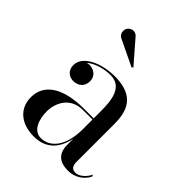

<svg xmlns="http://www.w3.org/2000/svg" viewBox="-197 -796 918 918"><g transform="rotate(45 261.5 -337.5)"><path d="M152 -618.5 286.5 -554 292 -560.5 194.5 -673C175.5 -695 148 -684 138.5 -667.5C129 -651 135 -626.5 152 -618.5ZM266 -254C124 -254 46 -202.5 46 -113.5C46 -37.5 102 10 188.5 10C269.5 10 315 -39 330 -117V-76C330 -7 373 10 420 10C467 10 504.5 -16.5 522 -53L517.5 -61C503 -29.5 473.5 -8 452.5 -8C425 -8 419 -27.5 419 -50.5V-304.5C419 -385.5 397.5 -468 260 -468C169 -468 81 -428 81 -366C81 -330 105 -311 135.5 -311C163 -311 192.5 -328 192.5 -368C192.5 -402 164 -421 135.5 -421C130 -421 124 -420 118.5 -418C148 -443.5 197 -457.5 241 -457.5C321 -457.5 330 -376.5 330 -304.5V-254ZM218 -8.5C165.5 -8.5 147.5 -69 147.5 -119C147.5 -173.5 178 -246 266 -246H330V-181.5C330 -61 276 -8.5 218 -8.5Z"/></g></svg>

Font: Bodoni* 24
Style: Regular
Weight: 400
Version: Version 2.3